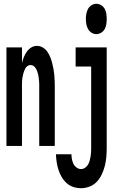

<svg xmlns="http://www.w3.org/2000/svg" viewBox="-20 -770 640 1013"><path d="M488 -590Q475 -590 463 -597.5Q451 -605 444.5 -617Q438 -629 435.5 -642.5Q433 -656 433 -670Q433 -684 435.5 -697.5Q438 -711 444.5 -723Q451 -735 463 -742.5Q475 -750 488 -750Q502 -750 514 -742.5Q526 -735 532.5 -723Q539 -711 541 -697.5Q543 -684 543 -670Q543 -656 541 -642.5Q539 -629 532.5 -617Q526 -605 514 -597.5Q502 -590 488 -590ZM14 0V-520H96V-438Q100 -454 106 -469Q112 -484 121.5 -497.5Q131 -511 145 -519.5Q159 -528 175 -528Q191 -528 205.5 -519.5Q220 -511 229.5 -497.5Q239 -484 245 -469Q251 -454 255 -438.5Q259 -423 262 -407Q265 -391 266.5 -375Q268 -359 268.5 -342.5Q269 -326 269 -310V0H187V-310Q187 -319 187 -327.5Q187 -336 186 -344.5Q185 -353 184 -361.5Q183 -370 181 -378Q179 -386 176 -394.5Q173 -403 168.5 -410Q164 -417 157 -422Q150 -427 141 -427Q133 -427 125.5 -422Q118 -417 114 -410Q110 -403 107 -394.5Q104 -386 102 -378Q100 -370 98.5 -361.5Q97 -353 96.5 -344.5Q96 -336 96 -327.5Q96 -319 96 -310V0ZM408 223Q387 223 367 216.5Q347 210 331.5 196Q316 182 305.5 164Q295 146 288.5 126Q282 106 279 85.5Q276 65 275 44H357Q357 57 359.5 70Q362 83 367.5 94.5Q373 106 384 114Q395 122 408 122Q419 122 429 115Q439 108 444.5 98.5Q450 89 453 78Q456 67 458 55.5Q460 44 460.5 32.5Q461 21 461 10V-419H379V-520H543V10Q543 34 541 57.5Q539 81 533.5 103.5Q528 126 518 148Q508 170 492 187.5Q476 205 453.5 214Q431 223 408 223Z"/></svg>

Font: Iosevka Custom Extended
Style: Bold
Weight: 700
Width: 7
Monospace: yes
Designer: Belleve Invis
Foundry: Belleve Invis
Version: Version 11.2.4; ttfautohint (v1.8.4)